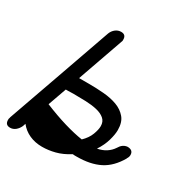

<svg xmlns="http://www.w3.org/2000/svg" viewBox="-203 -892 1058 1090"><g transform="rotate(30 326.0 -347.0)"><path d="M222 -697Q230 -717 246 -729.5Q262 -742 282 -742Q314 -742 314 -710Q314 -708 314 -704Q314 -700 312 -696L206 -395H272Q320 -395 368.5 -391Q417 -387 456 -372.5Q495 -358 519.5 -329Q544 -300 544 -249Q544 -221 532.5 -180.5Q521 -140 494 -99Q526 -105 550 -120.5Q574 -136 589 -159Q608 -192 639 -195Q677 -195 677 -162Q677 -149 668 -136H669Q627 -63 566.5 -32.5Q506 -2 417 -2Q410 -2 403.5 -2Q397 -2 391 -3Q345 26 302 37Q259 48 218 48Q172 48 134.5 31Q97 14 72 -18L66 0Q57 20 41.5 32.5Q26 45 7 45Q-25 45 -25 12Q-25 7 -24.5 3.5Q-24 0 -21 -6L-23 -3Q7 -90 38 -175.5Q69 -261 99 -348ZM130 -180Q208 -148 274 -128.5Q340 -109 393 -101Q424 -131 436.5 -164Q449 -197 449 -220Q449 -250 429 -267Q409 -284 376.5 -291.5Q344 -299 304 -300.5Q264 -302 224 -302Q215 -302 206 -301.5Q197 -301 189 -301H173ZM245 -44Q265 -44 285 -48Q305 -52 325 -60L330 -12Q286 -20 230 -37Q174 -54 104 -82L136 -114Q147 -85 174.5 -65.5Q202 -46 245 -44Z"/></g></svg>

Font: Discipuli Britannica Bold
Style: Regular
Weight: 700
Designer: Peter Wiegel
Foundry: Peter Wiegel
Version: Version 0.001 2009